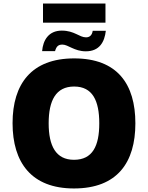

<svg xmlns="http://www.w3.org/2000/svg" viewBox="-20 -1055 837 1085"><path d="M223 -927H576V-1035H223ZM218 -766H291C299 -794 310 -803 333 -803C365 -803 400 -765 465 -765C543 -765 571 -819 578 -881H504C500 -856 487 -844 466 -844C428 -844 401 -882 329 -882C255 -882 223 -828 218 -766ZM745 -358C745 -580 643 -725 399 -725C158 -725 51 -581 51 -359C51 -136 158 10 398 10C643 10 745 -137 745 -358ZM255 -358C255 -486 295 -566 399 -566C503 -566 541 -486 541 -358C541 -230 503 -152 398 -152C296 -152 255 -230 255 -358Z"/></svg>

Font: Noto Sans UI Black
Style: Regular
Weight: 900
Designer: Monotype Design Team
Foundry: Monotype Imaging Inc.
Version: Version 1.901